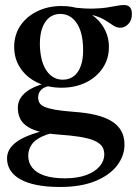

<svg xmlns="http://www.w3.org/2000/svg" viewBox="-20 -491 546 765"><path d="M219.5 254Q166 254 126.2 246Q86.5 238 60.2 223Q34 208 21 187Q8 166 8 140Q8 121 18 103.8Q28 86.5 50.5 71.2Q73 56 109.5 43.2Q146 30.5 199 20H232.5V30.5Q178 38.5 147.5 53Q117 67.5 104.8 87Q92.5 106.5 92.5 129.5Q92.5 157.5 109 177.8Q125.5 198 158 208.8Q190.5 219.5 238.5 219.5Q287.5 219.5 322.8 206.8Q358 194 376.8 172Q395.5 150 395.5 124Q395.5 104.5 385.8 91.2Q376 78 354.8 69Q333.5 60 298.2 54.2Q263 48.5 211.5 45Q163 41.5 131.5 32Q100 22.5 82.5 8.5Q65 -5.5 58 -23.2Q51 -41 51 -61.5Q51 -99 84.8 -125Q118.5 -151 178 -162.5L190 -150.5Q159.5 -147.5 145.8 -134.8Q132 -122 132 -103.5Q132 -91 137 -81.8Q142 -72.5 156.5 -65.8Q171 -59 199 -54Q227 -49 273 -45.5Q323.5 -42 361.2 -33Q399 -24 424.5 -8.2Q450 7.5 463 30.5Q476 53.5 476 85Q476 130 446.5 168.5Q417 207 359.8 230.5Q302.5 254 219.5 254ZM225 -141.5Q170.5 -141.5 127.8 -162.5Q85 -183.5 60.8 -220.2Q36.5 -257 36.5 -304Q36.5 -352 61.2 -388.8Q86 -425.5 128.8 -446.2Q171.5 -467 225 -467Q267 -467 301.8 -454.5Q336.5 -442 361.5 -419.8Q386.5 -397.5 400.2 -368Q414 -338.5 414 -304.5Q414 -256.5 389.2 -219.8Q364.5 -183 322 -162.2Q279.5 -141.5 225 -141.5ZM232.5 -173.5Q272 -175 292.5 -208.5Q313 -242 311 -300Q309.5 -365.5 284.2 -401Q259 -436.5 217.5 -435.5Q179.5 -434 158.5 -400.5Q137.5 -367 139 -309Q141 -244 166.2 -208.2Q191.5 -172.5 232.5 -173.5ZM289 -436 272 -461Q318.5 -456 351.2 -456.8Q384 -457.5 406.2 -461Q428.5 -464.5 444.8 -467.8Q461 -471 474.5 -471Q489 -471 497.2 -462.5Q505.5 -454 505.5 -435Q505.5 -410 491.2 -395.2Q477 -380.5 459 -380.5Q445 -380.5 431.8 -389.2Q418.5 -398 401 -409.2Q383.5 -420.5 356.8 -428.8Q330 -437 289 -436Z"/></svg>

Font: Newsreader 36pt Medium
Style: Regular
Weight: 500
Designer: Hugues Gentile
Foundry: Production Type
Version: Version 1.003